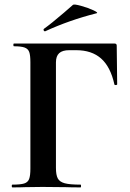

<svg xmlns="http://www.w3.org/2000/svg" viewBox="-20 -814 566 834"><path d="M34 -12Q69 -12 85 -17Q101 -22 106.5 -36.5Q112 -51 112 -81V-544Q112 -574 107 -588Q102 -602 87 -607.5Q72 -613 41 -613Q38 -613 38 -619Q38 -625 41 -625H477Q487 -625 487 -616L489 -448Q489 -445 483.5 -444.5Q478 -444 477 -447Q460 -524 419 -560Q378 -596 311 -596H281Q251 -596 237 -583Q223 -570 223 -543V-85Q223 -54 231 -39Q239 -24 261 -18Q283 -12 330 -12Q332 -12 332 -6Q332 0 330 0Q289 0 266 -1L164 -2L89 -1Q69 0 34 0Q31 0 31 -6Q31 -12 34 -12ZM175 -678Q171 -678 169.5 -682.5Q168 -687 171 -689Q202 -711 258 -759Q271 -771 297 -793Q302 -797 332.5 -788.5Q363 -780 386.5 -769Q410 -758 398 -756Q280 -726 176 -678Z"/></svg>

Font: Cormorant Infant
Style: Bold
Weight: 700
Designer: Christian Thalmann (Catharsis Fonts)
Foundry: Catharsis Fonts
Version: Version 4.000